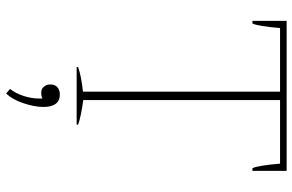

<svg xmlns="http://www.w3.org/2000/svg" viewBox="-188 -552 975 640"><g transform="rotate(90 300.0 -232.5)"><path d="M204 -5Q237 -16 286 -21V-678H74Q68 -606 59 -586H50V-700H550V-586H541Q532 -606 526 -678H314V-22Q367 -15 396 -5V0H204ZM277 222Q292 203 300.5 176.5Q309 150 309 124V114Q303 118 288 118Q277 118 269.5 109Q262 100 262 88Q262 72 271.5 64Q281 56 295 56Q337 56 337 111Q337 140 324.5 177.5Q312 215 292 235Z"/></g></svg>

Font: Trirong Thin
Style: Regular
Weight: 250
Designer: Katatrad Team
Foundry: CadsonDemak
Version: Version 1.001